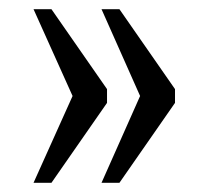

<svg xmlns="http://www.w3.org/2000/svg" viewBox="-20 -479 454 418"><path d="M201 -81H240L361 -255V-285L240 -459H201L285 -270ZM53 -81H92L213 -255V-285L92 -459H53L138 -270Z"/></svg>

Font: Noto Serif Ethiopic XCn
Style: Regular
Weight: 400
Width: 2
Designer: Monotype Design Team
Foundry: Monotype Imaging Inc.
Version: Version 2.102